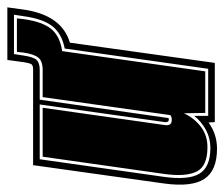

<svg xmlns="http://www.w3.org/2000/svg" viewBox="-70 -541 610 522"><g transform="rotate(-90 235.0 -280.0)"><path d="M92 5Q32 5 9.5 -29.5Q-13 -64 -3 -138L47 -495H308Q320 -495 322.5 -501.5Q325 -508 327 -521L333 -565H476L470 -521Q455 -417 380 -395L325 -1H164L163 -18Q131 5 92 5ZM94 -13Q120 -13 142.5 -25Q165 -37 181 -57V-19H309L364 -409Q405 -417 425 -443Q445 -469 452 -521L456 -547H349L345 -521Q341 -494 333 -485.5Q325 -477 306 -477H225L175 -127Q174 -126 171 -126Q163 -126 164 -137L212 -477H63L15 -138Q6 -72 24 -42.5Q42 -13 94 -13ZM96 -21Q44 -21 29.5 -50.5Q15 -80 23 -138L70 -469H203L156 -137Q153 -118 170 -118Q179 -118 183 -122L232 -469H305Q330 -469 339.5 -481Q349 -493 353 -521L355 -539H446L444 -521Q437 -470 417.5 -446Q398 -422 357 -416L302 -27H189L188 -85Q175 -57 151.5 -39Q128 -21 96 -21Z"/></g></svg>

Font: Alumni Sans Collegiate One SC
Style: Italic
Weight: 400
Italic angle: -8°
Designer: Robert E. Leuschke
Foundry: Robert E. Leuschke
Version: Version 1.100